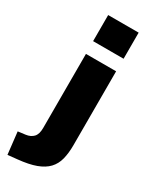

<svg xmlns="http://www.w3.org/2000/svg" viewBox="-281 -814 853 1064"><g transform="rotate(30 145.5 -282.0)"><path d="M71 -590V-757H266V-590ZM-25 193 -41 52 6 46Q37 42 54.5 23.5Q72 5 72 -35V-509H265V-36Q265 15 255 54Q245 93 219.5 120Q194 147 149.5 163.5Q105 180 34 187Z"/></g></svg>

Font: Nunito Sans 6pt Black
Style: Regular
Weight: 900
Version: Version 3.101;gftools[0.9.27]